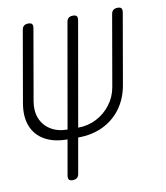

<svg xmlns="http://www.w3.org/2000/svg" viewBox="-84 -630 767 889"><g transform="rotate(-10 300.0 -185.0)"><path d="M186 190Q173 190 168.5 184Q164 178 166 165L195 0Q131 0 88 -24.5Q45 -49 27.5 -94.5Q10 -140 21 -202L79 -535Q81 -548 88.5 -554Q96 -560 109 -560Q122 -560 126.5 -554Q131 -548 129 -535L71 -202Q63 -157 77 -121.5Q91 -86 124 -65.5Q157 -45 203 -45L289 -535Q291 -548 298.5 -554Q306 -560 319 -560Q332 -560 336.5 -554Q341 -548 339 -535L253 -45Q300 -45 339.5 -65.5Q379 -86 406 -121.5Q433 -157 441 -202L499 -535Q501 -548 508.5 -554Q516 -560 529 -560Q542 -560 546.5 -554Q551 -548 549 -535L491 -202Q480 -140 446.5 -94.5Q413 -49 361.5 -24.5Q310 0 245 0L216 165Q214 178 206.5 184Q199 190 186 190Z"/></g></svg>

Font: Maple Mono Thin
Style: Italic
Weight: 250
Italic angle: -10°
Monospace: yes
Designer: subframe7536
Version: Version 7.000